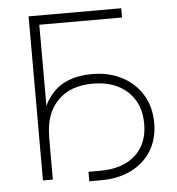

<svg xmlns="http://www.w3.org/2000/svg" viewBox="-53 -778 782 848"><g transform="rotate(-5 338.0 -353.5)"><path d="M515.6 -727.5V-686.5H148.9V0H105V-727.5ZM308.6 21.5V-20.5H360.8Q460.4 -20.5 516.4 -71.3Q572.3 -122.1 572.3 -210.4Q572.3 -300.8 515.1 -353.8Q458 -406.7 360.8 -406.7Q261.2 -406.7 205.3 -349.4Q149.4 -292 149.4 -189.9H122.6Q122.6 -312 183.8 -380.6Q245.1 -449.2 360.8 -449.2Q436.5 -449.2 494.1 -418.9Q551.8 -388.7 584.2 -335Q616.7 -281.2 616.7 -210.4Q616.7 -140.6 585 -88.4Q553.2 -36.1 495.6 -7.3Q438 21.5 360.8 21.5Z"/></g></svg>

Font: Inter Extra Light
Style: Regular
Weight: 200
Designer: Rasmus Andersson
Foundry: rsms
Version: Version 4.000;git-3c8e0fc